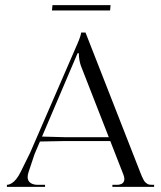

<svg xmlns="http://www.w3.org/2000/svg" viewBox="-20 -730 630 750"><path d="M7 0ZM410 -689H183L185 -710H412ZM7 0V-8Q10.8 -8 15.2 -9.4Q19.8 -10.8 27.2 -15.2Q34.8 -19.8 43.8 -31Q52.8 -42.2 61 -59L98 -134L282 -558Q296 -590.2 297 -603H314L527 -59Q531.8 -47 534.2 -41.1Q536.8 -35.2 540.5 -28.2Q544.2 -21.2 547.1 -18.4Q550 -15.5 554.4 -12.5Q558.8 -9.5 563.8 -8.8Q568.8 -8 576 -8H582V0H419V-8H438Q442 -8 445.9 -8.8Q449.8 -9.5 454.6 -11.6Q459.5 -13.8 462.6 -18.6Q465.8 -23.5 465.8 -30.5Q465.8 -38.5 462 -48L410.8 -179H232L136 -177.2L115 -128L92 -59Q88 -48.2 88 -38Q88 -23.8 98.6 -15.9Q109.2 -8 128 -8H156V0ZM144.2 -196.5 236 -194H405L296 -473Q288 -495.8 288 -522H283Z"/></svg>

Font: FogtwoNo5
Style: Regular
Weight: 400
Designer: gluk (gluksza@wp.pl)
Foundry: gluk (gluksza@wp.pl)
Version: Version 0.87